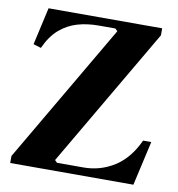

<svg xmlns="http://www.w3.org/2000/svg" viewBox="-77 -740 749 809"><g transform="rotate(10 297.5 -335.0)"><path d="M20 0V-30L368 -625L358 -635H286Q238 -635 196.5 -623Q155 -611 121 -582Q87 -553 63 -500L30 -510L66 -670H552V-640L204 -45L214 -35H327Q399 -35 459 -73Q519 -111 555 -190H590L547 0Z"/></g></svg>

Font: Brygada 1918
Style: Bold
Weight: 700
Designer: Mateusz Machalski | Borys Kosmynka | Przemek Hoffer
Foundry: NIEPODLEGLA 2018
Version: Version 3.006